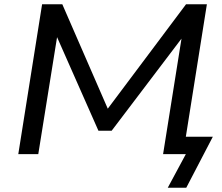

<svg xmlns="http://www.w3.org/2000/svg" viewBox="-20 -725 1043 903"><path d="M769 158 854 0H747L838 -571L850 -565L505 -110H443L237 -576L253 -579L160 0H66L178 -705H273L499 -186L469 -190L855 -705H953L854 -82H981L856 158Z"/></svg>

Font: Nunito Sans 10pt SemiExpanded Medium
Style: Italic
Weight: 500
Width: 6
Italic angle: -9°
Designer: Vernon Adams
Foundry: Vernon Adams
Version: Version 3.101;gftools[0.9.27]